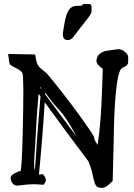

<svg xmlns="http://www.w3.org/2000/svg" viewBox="-20 -908 665 956"><path d="M317.4 -708.5C327.1 -708.5 335.8 -712.9 343.3 -721.7C369.6 -756.5 391.7 -784.9 409.4 -806.9C427.2 -828.9 436 -843.6 436 -851.1V-865.5V-870.1V-874C436 -875.7 435.9 -877 435.5 -877.9C435.2 -878.9 434.9 -880 434.6 -881.1C434.2 -882.2 433.8 -883.1 433.1 -883.8C432.5 -884.4 431.2 -885.3 429.4 -886.5C427.7 -887.6 423.1 -888.2 415.8 -888.2H402.6C401.1 -888.2 399.2 -888 396.7 -887.7C394.3 -887.4 392.5 -886.6 391.4 -885.3C390.2 -884 389.3 -882.3 388.7 -880.4C385.1 -879.4 376 -878.9 361.3 -878.9C346.7 -878.9 334.7 -873.3 325.4 -862.1C316.2 -850.8 308.6 -830.4 302.7 -800.8C299.2 -782.9 295.7 -762.2 292.5 -738.8C292.5 -718.6 300.8 -708.5 317.4 -708.5ZM205.6 -446.8C209.8 -441.2 217.2 -431.1 227.8 -416.3C238.4 -401.4 255.2 -381.5 278.3 -356.4C301.4 -331.4 329.3 -288.2 361.8 -227.1C310.1 -297.4 257.8 -367.7 205.1 -438C205.1 -440.9 205.2 -443.8 205.6 -446.8ZM153.8 -57.6C151.2 -68.7 149.9 -82.4 149.9 -98.6C149.9 -108.4 150.4 -118.8 151.4 -129.9C154 -160.5 156.6 -203.5 159.2 -258.8C162.1 -314.8 165 -358.2 167.7 -388.9C170.5 -419.7 172 -437 172.4 -440.9C175.3 -436.7 178.4 -432.5 181.6 -428.2C170.6 -305.5 161.3 -182 153.8 -57.6ZM185.5 -470.2C185.2 -468.3 185.1 -466.5 185.1 -464.8L178.2 -473.6H179H180.2C181.2 -473.3 182.9 -472.2 185.5 -470.2ZM511.2 -655.3C495 -652 482.4 -646 473.6 -637.2C464.8 -628.4 460.4 -616.9 460.4 -602.5V-602.1C461.4 -593.6 467.6 -584.6 479 -575.2L491.7 -565.4L488.8 -479C484.5 -349.1 477.5 -256.2 467.8 -200.2L465.8 -186L461.9 -192.9C453.5 -205.9 449.2 -214.8 449.2 -219.5C449.2 -224.2 445.2 -232.8 437.3 -245.4C429.3 -257.9 410.5 -284.9 380.9 -326.4C351.2 -367.9 317.9 -412.1 280.8 -459C243.7 -505.9 221.2 -533.5 213.4 -542L182.6 -567.9C171.5 -576.3 164.2 -589.2 160.6 -606.4L154.8 -636.7L20.5 -639.2L24.4 -610.4C25.1 -599 27.3 -591 31.2 -586.4C35.2 -581.9 45.6 -575.5 62.5 -567.4C79.4 -559.2 89.2 -551.2 91.8 -543.2C94.4 -535.2 95.9 -508.1 96.2 -461.9V-445.3C96.2 -398.4 95.1 -328.6 92.8 -235.8C90.2 -131.3 86.9 -71.8 83 -57.1C76.8 -56.2 67 -52.2 53.5 -45.4C40 -38.6 33.2 -31.2 33.2 -23.4C33.2 -15.6 34 -10.3 35.6 -7.3C41.5 8.3 51.9 16.1 66.9 16.1C69.2 16.1 71.6 16 74.2 15.6C102.9 11.4 127 9.3 146.5 9.3C153 9.3 158.9 9.4 164.1 9.8C177.1 11.1 186.2 11.7 191.4 11.7C195.6 11.7 197.9 11.4 198.2 10.7C205.4 -0.3 209 -6.8 209 -8.8V-9.3C209 -11.2 208 -15.3 206.1 -21.5C204.1 -28 199.4 -34.5 191.9 -41V-41.5L173.8 -38.1C185.5 -157.6 195.1 -277.8 202.6 -398.9C273.9 -300.3 346.5 -202.1 420.4 -104.5C430.8 -79.4 438.3 -54.9 442.9 -30.8C447.4 -6.7 452.6 9 458.3 16.4C463.9 23.7 473.1 27.3 485.8 27.3H486.8C499.2 27.3 511.1 21.6 522.5 10.3L541 -6.8L545.9 -200.2C548.5 -404.9 559.9 -525.2 580.1 -561C583.3 -566.6 590.5 -571.7 601.6 -576.4C612.6 -581.1 618.2 -589.2 618.2 -600.6V-624.5C618.2 -632 613 -640.3 602.5 -649.4C592.1 -658.5 580.6 -663.1 567.9 -663.1Z"/></svg>

Font: Drukaatie burti
Style: Regular
Weight: 400
Version: Version 0.14.4